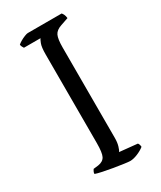

<svg xmlns="http://www.w3.org/2000/svg" viewBox="-181 -769 701 834"><g transform="rotate(-30 170.0 -352.0)"><path d="M215 0Q208 0 186 -3Q164 -6 137 -10.5Q110 -15 86.5 -20Q63 -25 52 -29Q52 -36 55 -41.5Q58 -47 60 -50L85 -53Q110 -57 119 -74.5Q128 -92 128 -140V-584Q128 -621 134.5 -637.5Q141 -654 144 -657H61Q59 -661 56.5 -664.5Q54 -668 52 -677Q57 -682 68 -688.5Q79 -695 90.5 -699.5Q102 -704 107 -704H277Q281 -700 284.5 -692.5Q288 -685 289 -674L251 -661Q224 -652 215.5 -634Q207 -616 207 -574V-120Q207 -98 202 -81Q197 -64 192 -58L281 -49Q284 -47 286 -40.5Q288 -34 288 -29Q273 -17 252 -8.5Q231 0 215 0Z"/></g></svg>

Font: Texturina ExtraLight
Style: Regular
Weight: 200
Designer: Guillermo Torres Carreño
Foundry: Omnibus-Type
Version: Version 1.002; ttfautohint (v1.8.3)